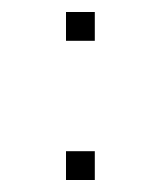

<svg xmlns="http://www.w3.org/2000/svg" viewBox="-20 -300 268 320"><path d="M90 -280V-232H138V-280ZM90 -48V0H138V-48Z"/></svg>

Font: Noto Sans Syriac Eastern Thin
Style: Regular
Weight: 100
Designer: Patrick Giasson and the Monotype Design Team
Foundry: Monotype Imaging Inc.
Version: Version 3.001